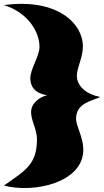

<svg xmlns="http://www.w3.org/2000/svg" viewBox="-34 -837 533 982"><path d="M-14 -811C106 -774 168 -677 168 -597C168 -550 121 -484 121 -437C121 -407 133 -361 207 -350C170 -341 125 -311 125 -263C125 -220 155 -175 155 -126C155 3 99 33 -14 112C139 153 392 97 392 -71C392 -137 355 -191 355 -229C355 -311 436 -320 479 -341C412 -353 359 -394 359 -450C359 -490 390 -542 390 -601C390 -713 264 -848 -14 -811Z"/></svg>

Font: Shojumaru
Style: Regular
Weight: 400
Designer: Astigmatic (AOETI)
Foundry: Astigmatic (AOETI)
Version: Version 1.000